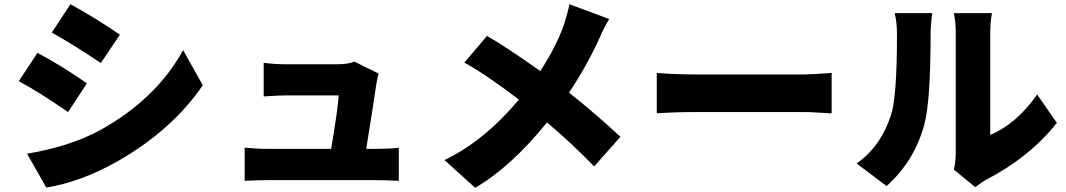

<svg xmlns="http://www.w3.org/2000/svg" viewBox="-20 -825 5040 908"><path d="M313 -805Q427 -743 547 -661L457 -527Q322 -617 225 -671ZM108 -98Q310 -132 451 -208Q719 -356 846 -588L939 -422Q795 -210 534 -61Q361 36 199 62ZM157 -575Q269 -516 391 -431L302 -295Q163 -391 69 -441Z M1757 -121Q1818 -121 1866 -126V30Q1800 27 1759 27H1244Q1200 27 1137 30V-127Q1193 -121 1244 -121H1546Q1576 -297 1582 -374H1338Q1305 -374 1227 -369V-528Q1276 -521 1337 -521H1567Q1631 -521 1655 -534L1771 -477Q1765 -459 1760 -429Q1753 -378 1712 -121Z M2861 -735Q2837 -696 2816 -647Q2756 -514 2671 -387Q2803 -282 2914 -178L2790 -38Q2682 -149 2567 -246Q2395 -34 2227 63L2082 -68Q2270 -158 2434 -354Q2278 -473 2176 -529L2283 -655Q2370 -606 2535 -489Q2611 -605 2648 -711Q2667 -773 2673 -805Z M3086 -480Q3179 -473 3259 -473H3790Q3812 -473 3913 -480V-289L3857 -292Q3814 -295 3790 -295H3259Q3168 -295 3086 -289Z M4031 -52Q4144 -130 4193 -279Q4222 -364 4222 -660Q4222 -721 4211 -763H4389Q4381 -710 4381 -662Q4381 -352 4352 -239Q4306 -65 4173 55ZM4491 -23Q4500 -61 4500 -106V-670Q4500 -719 4491 -763H4671Q4663 -718 4663 -669V-187Q4786 -238 4885 -378L4978 -244Q4849 -81 4640 27Q4633 30 4592 60Z"/></svg>

Font: Source Han Sans CN Heavy
Style: Bold
Weight: 900
Designer: Ryoko NISHIZUKA (kana & ideographs); Paul D. Hunt (Latin, Greek & Cyrillic); Wenlong ZHANG (bopomofo); Sandoll Communica
Foundry: Adobe Systems Incorporated
Version: Version 1.000;PS 1;hotconv 1.0.78;makeotf.lib2.5.61930